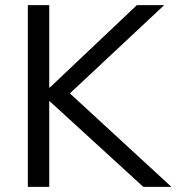

<svg xmlns="http://www.w3.org/2000/svg" viewBox="-20 -725 685 745"><path d="M88 0V-705H171V-385H173L511 -705H617L228 -341L229 -383L645 0H536L173 -332H171V0Z"/></svg>

Font: Mulish ExtraLight
Style: Regular
Weight: 400
Version: Version 3.603